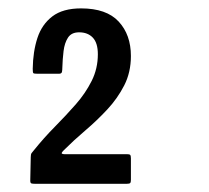

<svg xmlns="http://www.w3.org/2000/svg" viewBox="-20 -904 509 467"><path d="M136.4 -529H288.8Q294.8 -529 296.6 -527.2Q298.4 -525.4 298.4 -518.8V-466.6Q298.4 -460.6 296.6 -458.8Q294.8 -457 288.8 -457H64.4Q59 -457 56.3 -457.9Q53.6 -458.8 53.6 -464.8L54.8 -521.8Q54.8 -529 56.9 -531.7Q59 -534.4 62 -538Q86.6 -568.6 113.6 -595.9Q140.6 -623.2 164.3 -650.2Q188 -677.2 203 -707.2Q218 -737.2 218 -772Q218 -799.6 205.7 -812.5Q193.4 -825.4 172.4 -825.4Q153.8 -825.4 145.4 -812.5Q137 -799.6 134.6 -779.8Q132.2 -760 131.6 -739Q131.6 -733.6 130.7 -729.1Q129.8 -724.6 123.2 -724.6H71.6Q62.6 -724.6 61.1 -726.1Q59.6 -727.6 59.6 -736.6Q60.2 -778.6 71 -811.6Q81.8 -844.6 107.3 -864.1Q132.8 -883.6 177.2 -883.6Q239 -883.6 268.7 -851.5Q298.4 -819.4 298.4 -767.8Q298.4 -728.2 282.2 -696.4Q266 -664.6 240.8 -637.6Q215.6 -610.6 187.4 -586.6Q159.2 -562.6 135.2 -538.6Q128.6 -532 130.4 -530.5Q132.2 -529 136.4 -529Z"/></svg>

Font: Railroad Gothic CC
Style: Bold
Weight: 700
Designer: indestructible type*
Foundry: Cowboy Collective
Version: Version 1.000